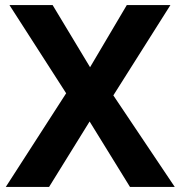

<svg xmlns="http://www.w3.org/2000/svg" viewBox="-20 -734 710 754"><path d="M666.2 0H490.4L331.9 -256.9L172.8 0H2.8L239.8 -367.7L17.2 -714H186.7L333.7 -470L477.9 -714H649.2L425.1 -359.4Z"/></svg>

Font: Noto Sans Khmer
Style: Regular
Weight: 400
Designer: Danh Hong and the Monotype Design Team
Foundry: Monotype Imaging Inc.
Version: Version 2.003